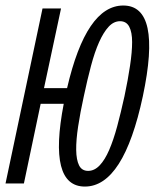

<svg xmlns="http://www.w3.org/2000/svg" viewBox="-44 -668 610 699"><path d="M110.8 -637.2H178.2L116.2 -347.2H200.2Q270 -647.9 404.8 -647.9Q545.9 -647.9 476.1 -317.9Q405.8 11.2 265.1 11.2Q129.9 11.2 188 -290H104L43 0H-23.9ZM276.9 -45.9Q299.8 -45.9 318.8 -65.9Q337.9 -85.9 353.5 -122.1Q369.1 -158.2 382.6 -208Q396 -257.8 409.2 -317.9Q421.9 -377.9 429.4 -428.5Q437 -479 437 -514.9Q437 -550.8 426.5 -570.8Q416 -590.8 393.1 -590.8Q370.1 -590.8 351.6 -570.8Q333 -550.8 316.9 -514.9Q300.8 -479 287.4 -428.5Q273.9 -377.9 261.2 -317.9Q248 -257.8 240.5 -208Q232.9 -158.2 233.4 -122.1Q233.9 -85.9 243.9 -65.9Q253.9 -45.9 276.9 -45.9Z"/></svg>

Font: Anonymous Pro
Style: Italic
Weight: 400
Italic angle: -12°
Monospace: yes
Designer: Mark Simonson
Version: Version 1.003